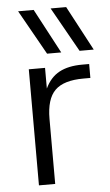

<svg xmlns="http://www.w3.org/2000/svg" viewBox="-54 -788 472 824"><g transform="rotate(-5 182.5 -376.0)"><path d="M80 -500H150V-411Q172 -458 211 -479Q250 -500 310 -500H340V-440H310Q225 -440 187.5 -403Q150 -366 150 -280V0H80ZM164 -560 56 -752H123L225 -560ZM304 -560 196 -752H263L365 -560Z"/></g></svg>

Font: Goli Light
Style: Regular
Weight: 300
Designer: jaikishan Patel
Foundry: MagicType
Version: Version 1.000